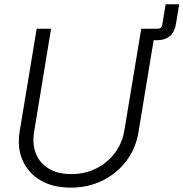

<svg xmlns="http://www.w3.org/2000/svg" viewBox="-20 -861 852 892"><path d="M628.4 -674.3 637.7 -727.5H712.4Q731 -727.5 733.9 -746.1L749.5 -841.3H812.5L797.4 -749.5Q791 -712.4 769 -693.4Q747.1 -674.3 709.5 -674.3ZM308.6 10.7Q225.6 10.7 168 -23.4Q110.4 -57.6 84.7 -116.7Q59.1 -175.8 71.3 -250L150.4 -727.5H217.3L138.7 -250Q128.9 -191.9 147 -147.2Q165 -102.5 207 -77.4Q249 -52.2 311 -52.2Q375 -52.2 427.5 -78.6Q480 -105 514.2 -150.9Q548.3 -196.8 557.6 -254.4L636.2 -727.5H702.6L623 -245.1Q610.8 -170.9 566.9 -113Q522.9 -55.2 456.3 -22.2Q389.6 10.7 308.6 10.7Z"/></svg>

Font: Inter 28pt Light
Style: Italic
Weight: 300
Italic angle: -9.3988°
Designer: Rasmus Andersson
Foundry: rsms
Version: Version 4.001;git-66647c0bb